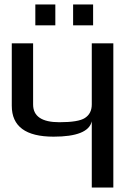

<svg xmlns="http://www.w3.org/2000/svg" viewBox="-20 -844 577 864"><path d="M393 -298Q377 -229 221 -229Q33 -229 33 -368V-649H129V-374Q129 -294 247 -294Q333 -294 362 -313Q393 -333 393 -374V-649H490V0H393ZM229 -730H139V-824H229ZM399 -730H309V-824H399Z"/></svg>

Font: Gamestation Display
Style: Regular
Weight: 400
Designer: Jonas Hecksher
Foundry: Jonas Hecksher, Playtypeª, e-types AS
Version: Version 1.003